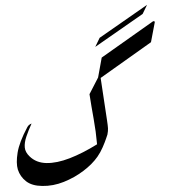

<svg xmlns="http://www.w3.org/2000/svg" viewBox="-65 -1089 1073 1150"><g transform="rotate(-5 472.0 -514.0)"><path d="M562 -856 862 -1028 831 -976 531 -804ZM487 -148Q452 -106 395.5 -70.5Q339 -35 273 -15Q207 5 142 -2Q81 -8 48 -38.5Q15 -69 5 -113Q-3 -152 12.5 -213.5Q28 -275 84 -361Q93 -375 111 -380Q88 -339 73 -304.5Q58 -270 58 -241Q58 -212 82 -185Q118 -143 179.5 -136.5Q241 -130 320.5 -153Q400 -176 491 -222Q491 -299 484 -374.5Q477 -450 472 -525L532 -620L564 -737L888 -926Q892 -928 896 -926.5Q900 -925 899 -920L866 -803L547 -616L563 -359Q565 -328 564.5 -312Q564 -296 558 -275Q558 -275 548.5 -253Q539 -231 523 -201.5Q507 -172 487 -148Z"/></g></svg>

Font: Aref Ruqaa Ink
Style: Regular
Weight: 400
Designer: Abdullah Aref
Version: Version 1.005